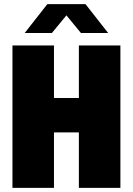

<svg xmlns="http://www.w3.org/2000/svg" viewBox="-20 -905 640 925"><path d="M40 0V-686H240V-433H360V-686H560V0H360V-267H240V0ZM99 -746 208 -885H392L501 -746H370L300 -831L230 -746Z"/></svg>

Font: Chivo Mono Medium Black
Style: Regular
Weight: 900
Monospace: yes
Version: Version 1.008